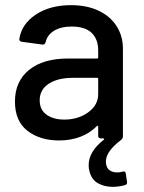

<svg xmlns="http://www.w3.org/2000/svg" viewBox="-20 -537 557 745"><path d="M460 128Q466 128 468 136L473 169V172Q473 178 466 181Q441 188 417 188Q385 188 360 174Q335 160 327 127Q324 117 324 104Q324 51 383 5Q385 4 384 2Q383 0 381 0H371Q361 0 361 -10V-46Q361 -51 356 -48Q330 -21 292.5 -6.5Q255 8 209 8Q135 8 86.5 -29.5Q38 -67 38 -143Q38 -221 92.5 -265.5Q147 -310 245 -310H357Q361 -310 361 -314V-341Q361 -385 335.5 -409.5Q310 -434 258 -434Q216 -434 189.5 -417.5Q163 -401 157 -373Q154 -363 145 -364L64 -375Q54 -377 55 -386Q64 -444 119 -480.5Q174 -517 256 -517Q317 -517 362.5 -495.5Q408 -474 432.5 -435.5Q457 -397 457 -348V-8Q457 -1 451 5Q391 50 391 89Q391 97 392 101Q395 117 406.5 124.5Q418 132 434 132Q446 132 456 129ZM361 -172V-231Q361 -235 357 -235H263Q204 -235 169 -212Q134 -189 134 -148Q134 -111 160.5 -92Q187 -73 230 -73Q283 -73 322 -101Q361 -129 361 -172Z"/></svg>

Font: Amber EN Medium
Style: Regular
Weight: 500
Designer: Jeremy Tribby
Foundry: Tribby Type Co.
Version: Version 1.403 November 24, 2021